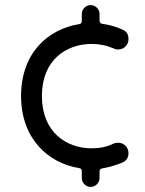

<svg xmlns="http://www.w3.org/2000/svg" viewBox="-20 -647 572 756"><path d="M302 -565C302 -557 299 -553 292 -552C172 -533 63 -441 63 -269C63 -98 173 -4 292 15C299 16 302 20 302 27V54C302 73 318 89 337 89C356 89 372 73 372 54V28C372 21 376 17 383 16C408 12 435 4 462 -7C478 -14 486 -27 486 -44C486 -67 468 -85 445 -85C438 -85 433 -84 428 -82C402 -69 373 -63 341 -63C241 -63 145 -127 145 -269C145 -411 241 -474 341 -474C372 -474 401 -468 428 -456C434 -453 440 -452 445 -452C468 -452 486 -470 486 -493C486 -512 478 -524 461 -531C436 -542 410 -550 383 -553C376 -554 372 -559 372 -566V-592C372 -611 356 -627 337 -627C318 -627 302 -611 302 -592Z"/></svg>

Font: Fabada
Style: Regular
Weight: 400
Designer: deFharo
Foundry: deFharo.com
Version: Version 4.000 2011 initial release